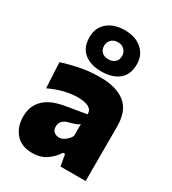

<svg xmlns="http://www.w3.org/2000/svg" viewBox="-195 -901 913 1018"><g transform="rotate(30 262.0 -392.0)"><path d="M163.5 13Q97.5 13 62.2 -28Q27 -69 27 -130Q27 -173.5 42.5 -202.2Q58 -231 82.2 -248.8Q106.5 -266.5 133.5 -275.8Q160.5 -285 183.5 -289L317 -311.5Q319.5 -364 227 -364Q192.5 -364 147.5 -353.5Q102.5 -343 57.5 -321L49.5 -476.5Q87 -489 147 -502.2Q207 -515.5 280 -515.5Q376.5 -515.5 430.8 -472.8Q485 -430 485 -334V0H331L318.5 -70H306Q286.5 -37.5 251.2 -12.2Q216 13 163.5 13ZM246 -129Q264.5 -129 282 -141.8Q299.5 -154.5 312 -175.5V-249Q304.5 -242 292 -236.8Q279.5 -231.5 248 -223.5Q229 -218.5 216 -206Q203 -193.5 203 -171.5Q203 -148.5 216.5 -138.8Q230 -129 246 -129ZM265.5 -544.5Q200 -544.5 160.5 -576.2Q121 -608 121 -672.5Q121 -729.5 160.8 -763.2Q200.5 -797 266.5 -797Q332 -797 371.5 -762Q411 -727 411 -672.5Q411 -607.5 371.2 -576Q331.5 -544.5 265.5 -544.5ZM265.5 -619Q291 -619 306 -632.8Q321 -646.5 321 -671.5Q321 -692 306.2 -707.8Q291.5 -723.5 266.5 -723.5Q241 -723.5 226 -708.2Q211 -693 211 -671.5Q211 -646.5 225.8 -632.8Q240.5 -619 265.5 -619Z"/></g></svg>

Font: Commissioner ExtraBold
Style: Regular
Weight: 800
Designer: Kostas Bartsokas
Foundry: Kostas Bartsokas
Version: Version 1.000; ttfautohint (v1.8.3)